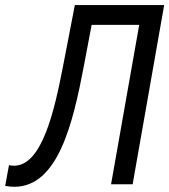

<svg xmlns="http://www.w3.org/2000/svg" viewBox="-45 -713 655 743"><path d="M10.3 9.8C179.2 9.8 237.3 -234.9 279.3 -456.5C291 -520 300.3 -569.3 309.6 -616.7H493.7L384.8 0H468.3L590.3 -693.4H244.6C231.4 -623 217.3 -552.7 199.2 -458C165 -281.2 117.2 -71.8 9.3 -71.8C2.9 -71.8 -3.4 -72.3 -10.3 -73.7L-24.9 6.3C-12.7 8.8 -1 9.8 10.3 9.8Z"/></svg>

Font: Cascadia Code SemiLight
Style: Italic
Weight: 350
Italic angle: -10°
Monospace: yes
Designer: Aaron Bell
Foundry: Saja Typeworks
Version: Version 2404.023